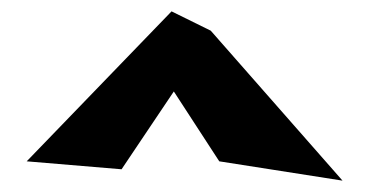

<svg xmlns="http://www.w3.org/2000/svg" viewBox="-20 -891 642 338"><path d="M27 -607 194 -593 286 -730 366 -607 583 -573 351 -837 282 -871Z"/></svg>

Font: Chaingun
Style: Regular
Weight: 400
Version: Version 0.91